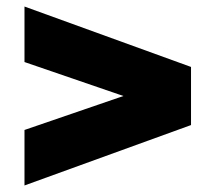

<svg xmlns="http://www.w3.org/2000/svg" viewBox="-20 -644 660 588"><path d="M55 -76V-246L358 -350L55 -454V-624L565 -439V-261Z"/></svg>

Font: Montserrat Black
Style: Regular
Weight: 900
Designer: Julieta Ulanovsky
Foundry: Julieta Ulanovsky
Version: Version 9.000; ttfautohint (v1.8.4.7-5d5b)